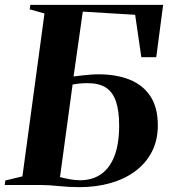

<svg xmlns="http://www.w3.org/2000/svg" viewBox="-34 -763 706 792"><path d="M294 9Q271.5 9 250 7.8Q228.5 6.5 208.2 4.5Q188 2.5 168.8 1.2Q149.5 0 131 0H-14.5L-12 -18.5L58.5 -35.5L149.5 -707.5L88.5 -724.5L91 -743H639L610.5 -527H549L523.5 -702L307.5 -715L269.5 -447.5Q288 -450 305.8 -452Q323.5 -454 340.5 -455.2Q357.5 -456.5 373 -456.5Q445 -456.5 500 -434.8Q555 -413 586 -366.5Q617 -320 617 -246Q617 -184 592.2 -136.5Q567.5 -89 523.5 -56.5Q479.5 -24 420.8 -7.5Q362 9 294 9ZM296.5 -19.5Q346.5 -19.5 382.5 -44.2Q418.5 -69 438 -119.2Q457.5 -169.5 457.5 -245Q457.5 -306.5 444.2 -345Q431 -383.5 402.5 -401.8Q374 -420 327 -420Q307.5 -420 292 -418.2Q276.5 -416.5 265.5 -414.5L213.5 -32.5Q232.5 -27.5 254 -23.5Q275.5 -19.5 296.5 -19.5Z"/></svg>

Font: Merriweather 144pt
Style: Bold Italic
Weight: 700
Italic angle: -7.8°
Version: Version 2.101